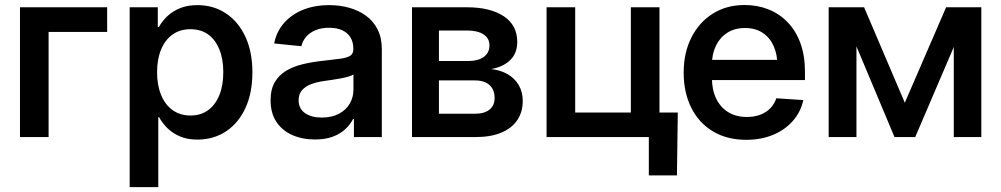

<svg xmlns="http://www.w3.org/2000/svg" viewBox="-20 -559 4083 783"><path d="M417 -529.3V-428.7H178.2V0H61.5V-529.3Z M508.8 204.1V-529.3H623.5V-448.7H627.9Q641.1 -472.7 662.4 -492.9Q683.6 -513.2 714.1 -525.6Q744.6 -538.1 784.7 -538.1Q850.6 -538.1 901.1 -504.6Q951.7 -471.2 980.5 -409.7Q1009.3 -348.1 1009.3 -264.2Q1009.3 -180.2 981 -118.7Q952.6 -57.1 901.9 -23.4Q851.1 10.3 784.7 10.3Q744.6 10.3 714.6 -2.4Q684.6 -15.1 663.3 -35.9Q642.1 -56.6 628.9 -81.1H625.5V204.1ZM756.8 -87.9Q798.8 -87.9 828.6 -109.6Q858.4 -131.3 874.5 -170.9Q890.6 -210.4 890.6 -264.6Q890.6 -318.4 874.5 -357.7Q858.4 -397 828.9 -418.5Q799.3 -439.9 756.8 -439.9Q714.4 -439.9 683.8 -418.2Q653.3 -396.5 637 -357.2Q620.6 -317.9 620.6 -264.6Q620.6 -211.4 637 -171.6Q653.3 -131.8 684.1 -109.9Q714.8 -87.9 756.8 -87.9Z M1264.2 9.8Q1212.9 9.8 1171.9 -8.3Q1130.9 -26.4 1107.2 -62Q1083.5 -97.7 1083.5 -149.9Q1083.5 -194.8 1100.6 -223.9Q1117.7 -252.9 1146.7 -270.3Q1175.8 -287.6 1212.6 -296.6Q1249.5 -305.7 1288.6 -310.1Q1337.4 -315.4 1366.2 -319.3Q1395 -323.2 1408 -331.5Q1420.9 -339.8 1420.9 -358.4V-361.8Q1420.9 -387.2 1409.4 -406.2Q1397.9 -425.3 1376 -435.5Q1354 -445.8 1322.3 -445.8Q1290.5 -445.8 1266.6 -435.8Q1242.7 -425.8 1228.3 -408.7Q1213.9 -391.6 1209 -370.6L1098.1 -381.8Q1107.4 -429.7 1137.7 -464.6Q1168 -499.5 1215.1 -518.8Q1262.2 -538.1 1322.8 -538.1Q1365.7 -538.1 1404.3 -527.3Q1442.9 -516.6 1472.9 -494.6Q1502.9 -472.7 1520 -438.7Q1537.1 -404.8 1537.1 -358.9V0H1423.3V-73.7H1419.9Q1408.7 -51.8 1388.7 -32.7Q1368.7 -13.7 1338.1 -2Q1307.6 9.8 1264.2 9.8ZM1292 -79.6Q1333.5 -79.6 1362.5 -95.2Q1391.6 -110.8 1406.5 -136.7Q1421.4 -162.6 1421.4 -193.4V-255.4Q1415.5 -251 1402.6 -247.1Q1389.6 -243.2 1372.1 -239.7Q1354.5 -236.3 1335.9 -233.6Q1317.4 -231 1300.8 -228.5Q1272.5 -224.6 1249 -215.8Q1225.6 -207 1211.7 -191.2Q1197.8 -175.3 1197.8 -149.9Q1197.8 -116.2 1223.6 -97.9Q1249.5 -79.6 1292 -79.6Z M1660.2 0V-529.3H1884.3Q1979 -529.3 2034.2 -492.9Q2089.4 -456.5 2089.4 -388.2Q2089.4 -342.3 2061.3 -314.5Q2033.2 -286.6 1982.9 -277.3Q2020.5 -273.4 2049.6 -256.8Q2078.6 -240.2 2095.2 -212.4Q2111.8 -184.6 2111.8 -147Q2111.8 -102.5 2089.6 -69.3Q2067.4 -36.1 2024.4 -18.1Q1981.4 0 1919.4 0ZM1770 -95.2H1917.5Q1955.6 -95.2 1976.3 -112.1Q1997.1 -128.9 1997.1 -159.2Q1997.1 -193.4 1976.3 -212.2Q1955.6 -231 1917.5 -231H1770ZM1770 -310.1H1887.7Q1929.7 -310.1 1952.9 -326.9Q1976.1 -343.8 1976.1 -374Q1976.1 -402.8 1951.9 -418.7Q1927.7 -434.6 1884.3 -434.6H1770Z M2209 0V-529.3H2325.7V-100.1H2552.7V-529.3H2669.4V0ZM2626 156.2V0H2586.4V-100.1H2744.1L2740.7 156.2Z M3023.9 11.2Q2944.8 11.2 2887.5 -23.2Q2830.1 -57.6 2799.1 -119.6Q2768.1 -181.6 2768.1 -262.7Q2768.1 -343.8 2799.6 -406Q2831.1 -468.3 2887 -503.4Q2942.9 -538.6 3016.6 -538.6Q3068.8 -538.6 3113.8 -520.8Q3158.7 -502.9 3192.1 -468.3Q3225.6 -433.6 3244.1 -383.1Q3262.7 -332.5 3262.7 -267.1V-232.4H2821.3V-314.9H3203.6L3150.4 -291Q3150.4 -337.4 3134.8 -371.8Q3119.1 -406.2 3089.6 -425.5Q3060.1 -444.8 3018.1 -444.8Q2976.1 -444.8 2946 -425.5Q2916 -406.2 2899.7 -372.6Q2883.3 -338.9 2883.3 -295.4V-242.2Q2883.3 -192.9 2900.6 -157Q2918 -121.1 2949.7 -101.6Q2981.4 -82 3025.4 -82Q3056.2 -82 3080.3 -91.1Q3104.5 -100.1 3121.1 -117.2Q3137.7 -134.3 3146 -158.2L3255.9 -150.9Q3245.6 -102.5 3213.4 -65.9Q3181.2 -29.3 3132.6 -9Q3084 11.2 3023.9 11.2Z M3627.9 0 3405.8 -529.3H3503.9L3669.9 -140.1L3838.4 -529.3H3939L3712.4 0ZM3359.4 0V-529.3H3472.7V0ZM3869.6 0V-529.3H3981.9V0Z"/></svg>

Font: Inter Cardless Tabular Medium
Style: Regular
Weight: 500
Designer: Rasmus Andersson
Foundry: rsms
Version: Version 4.000;git-4fc901f